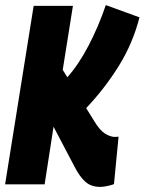

<svg xmlns="http://www.w3.org/2000/svg" viewBox="-34 -723 567 753"><path d="M-14 0 98 -700H252L212 -449L230 -420Q274 -469 313 -543.5Q352 -618 381 -703L513 -655Q487 -553 432 -464.5Q377 -376 304 -299L335 -249Q357 -212 378 -199Q399 -186 417 -186Q421 -186 424.5 -186.5Q428 -187 431 -187L413 -1Q407 2 389.5 6Q372 10 359 10Q324 10 301.5 -9.5Q279 -29 259 -68L176 -226L141 0Z"/></svg>

Font: Georama Condensed ExtraBold
Style: Italic
Weight: 800
Width: 3
Italic angle: -9°
Designer: Jean-Baptiste Levee
Foundry: Production Type
Version: Version 1.000